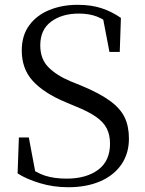

<svg xmlns="http://www.w3.org/2000/svg" viewBox="-20 -765 607 801"><path d="M264.3 16.1Q202.5 16.1 146.1 -1Q89.7 -18.1 53.4 -41.6L58.8 -191.5H100.2L131.2 -26.6L85.7 -48.5L80.4 -80.6Q128.8 -45 167.1 -32.4Q205.4 -19.8 258.3 -19.8Q339.4 -19.8 389.2 -56.5Q439 -93.2 439 -165.4Q439 -201.7 425.7 -228.5Q412.4 -255.3 381 -277.4Q349.6 -299.6 294.6 -321.5L252.2 -339.4Q163.2 -376.7 117 -427.2Q70.8 -477.6 70.8 -554.2Q70.8 -617.5 102.2 -659.7Q133.5 -702 186.3 -723.4Q239.2 -744.9 303.6 -744.9Q361 -744.9 403.9 -730.7Q446.8 -716.5 484.4 -690.3L479.6 -548.4H436.6L406.3 -706.4L453 -684.1L455.9 -651.9Q417.5 -683 384.8 -695.7Q352.1 -708.4 308.8 -708.4Q239 -708.4 193.5 -674.9Q148 -641.5 148 -576Q148 -519.2 181.5 -485.1Q215 -450.9 273.6 -426.1L319.2 -407.7Q395 -376.2 438.4 -344.6Q481.9 -313 499.9 -275.5Q517.9 -238.1 517.9 -186.6Q517.9 -124.6 486.4 -78.8Q454.9 -33.1 397.9 -8.5Q340.9 16.1 264.3 16.1Z"/></svg>

Font: Noto Serif KR
Style: Regular
Weight: 200
Designer: Ryoko NISHIZUKA 西塚涼子 (kana & ideographs); Frank Grießhammer (Latin, Greek & Cyrillic); Wenlong ZHANG 张文龙 (bopomofo); San
Foundry: Adobe
Version: Version 2.001;hotconv 1.1.0;makeotfexe 2.6.0